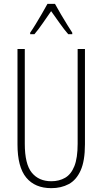

<svg xmlns="http://www.w3.org/2000/svg" viewBox="-20 -969 533 999"><path d="M422 -218Q422 -132 399.5 -82Q377 -32 337.5 -11Q298 10 247 10Q162 10 116.5 -45Q71 -100 71 -218V-714H109V-221Q109 -115 145.5 -70.5Q182 -26 247 -26Q288 -26 319 -44Q350 -62 367 -104.5Q384 -147 384 -221V-714H422ZM266 -949Q279 -925 297 -894.5Q315 -864 331.5 -837.5Q348 -811 356 -799V-791H335Q314 -815 290.5 -848.5Q267 -882 246 -911Q227 -884 203 -849Q179 -814 159 -791H137V-799Q149 -816 165.5 -843Q182 -870 198.5 -898.5Q215 -927 227 -949Z"/></svg>

Font: Noto Sans Arabic ExtCond ExtLt
Style: Regular
Weight: 200
Width: 2
Designer: Monotype Design Team, Nadine Chahine, Nizar Qandah and Khaled Hosny
Foundry: Monotype Imaging Inc.
Version: Version 2.012; ttfautohint (v1.8.4.7-5d5b)